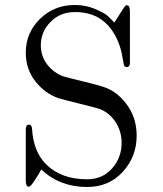

<svg xmlns="http://www.w3.org/2000/svg" viewBox="-20 -725 651 767"><path d="M83 -4.9V-207Q83 -227.1 95.2 -227.1Q106.4 -227.1 107.9 -211.9Q112.8 -120.1 164.1 -68.8Q224.1 -8.8 328.1 -8.8Q389.2 -8.8 427.5 -52Q465.8 -95.2 465.8 -153.8Q465.8 -199.7 442.4 -236.3Q418.9 -272.9 379.9 -289.1Q366.7 -293.9 297.4 -311Q228 -328.1 212.9 -333Q158.7 -352.1 120.8 -400.6Q83 -449.2 83 -514.2Q83 -594.2 139.9 -649.7Q196.8 -705.1 278.8 -705.1Q321.8 -705.1 358.9 -689.5Q396 -673.8 408 -663.3Q419.9 -652.8 437 -634.8Q476.1 -697.8 481 -702.1Q483.9 -704.1 486.8 -704.1Q499 -704.1 499 -678.2V-474.1Q499 -457 485.8 -457Q476.1 -457 474.1 -469.5Q472.2 -481.9 466.1 -512.5Q460 -543 444.8 -574.2Q394 -676.8 280.8 -676.8Q280.3 -676.8 279.8 -676.8Q219.7 -676.8 181.4 -637Q143.1 -597.2 143.1 -544.9Q143.1 -500 168.9 -467Q194.8 -434.1 232.9 -419.9Q245.1 -416 317.6 -398.4Q390.1 -380.9 411.1 -371.1Q459 -349.1 492.4 -299.1Q525.9 -249 525.9 -183.1Q525.9 -99.1 470.5 -38.6Q415 22 328.1 22Q219.2 22 145 -47.9Q106 21 95.2 21Q94.2 21 93 20.5Q91.8 20 90.8 20Q83 17.1 83 -4.9Z"/></svg>

Font: CMU Serif Upright Italic
Style: UprightItalic
Weight: 500
Version: Version 0.7.0